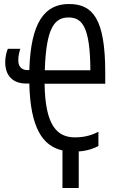

<svg xmlns="http://www.w3.org/2000/svg" viewBox="-20 -744 570 956"><path d="M111 -328H126C131 -106 193 -17 291 5V192H372V10C419 7 451 -7 470 -17V-88C449 -77 411 -60 354 -60C265 -60 205 -117 202 -327H504V-383C504 -651 442 -724 323 -724C203 -724 133 -634 126 -395H117C91 -395 71 -409 71 -444C71 -466 76 -484 81 -501H19C11 -482 6 -458 6 -434C6 -369 42 -328 111 -328ZM430 -394H203C210 -608 252 -657 322 -657C390 -657 429 -608 430 -394Z"/></svg>

Font: Noto Sans Mono Condensed
Style: Regular
Weight: 400
Width: 3
Designer: Monotype Design Team
Foundry: Monotype Imaging Inc.
Version: Version 2.014